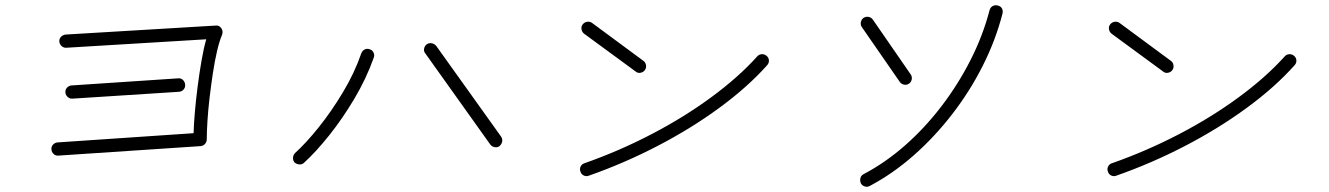

<svg xmlns="http://www.w3.org/2000/svg" viewBox="-20 -724 5040 728"><path d="M201 -134Q191 -133 183.5 -140Q176 -147 175 -157Q174 -168 181 -175.5Q188 -183 198 -184L714 -219Q715 -254 719 -300.5Q723 -347 729.5 -397Q736 -447 744 -493.5Q752 -540 762 -575L232 -543Q222 -542 214 -549Q206 -556 205 -566Q204 -577 211.5 -584.5Q219 -592 229 -593L797 -627Q811 -629 819 -617Q827 -606 822 -592Q812 -569 803 -530.5Q794 -492 787 -445.5Q780 -399 774.5 -352Q769 -305 766.5 -264Q764 -223 764 -196Q764 -186 757.5 -178.5Q751 -171 741 -170ZM255 -350Q245 -349 237 -356Q229 -363 228 -373Q227 -384 234 -391.5Q241 -399 251 -400L656 -427Q666 -428 673.5 -421Q681 -414 682 -403Q683 -393 676.5 -385Q670 -377 659 -376Z M1133 -107Q1126 -100 1115.5 -100.5Q1105 -101 1097 -108Q1090 -116 1091 -126.5Q1092 -137 1099 -144Q1141 -182 1189 -242Q1237 -302 1280.5 -374.5Q1324 -447 1350 -522Q1354 -532 1363 -536.5Q1372 -541 1382 -537Q1392 -534 1396.5 -524.5Q1401 -515 1397 -505Q1369 -426 1323.5 -349.5Q1278 -273 1227.5 -210Q1177 -147 1133 -107ZM1874 -170Q1866 -164 1855.5 -166Q1845 -168 1839 -176L1593 -521Q1586 -529 1588 -539.5Q1590 -550 1598 -556Q1607 -562 1617 -560Q1627 -558 1634 -550L1880 -206Q1886 -197 1884 -187Q1882 -177 1874 -170Z M2213 -58Q2203 -54 2193.5 -58.5Q2184 -63 2181 -73Q2177 -83 2181.5 -92.5Q2186 -102 2196 -105Q2327 -151 2450 -215Q2573 -279 2676.5 -355Q2780 -431 2851 -510Q2858 -518 2868.5 -518.5Q2879 -519 2887 -512Q2895 -505 2895.5 -495Q2896 -485 2889 -477Q2815 -394 2708 -315.5Q2601 -237 2474 -171Q2347 -105 2213 -58ZM2390 -453 2195 -596Q2187 -602 2185 -612.5Q2183 -623 2189 -631Q2196 -640 2206.5 -641.5Q2217 -643 2225 -637L2420 -493Q2428 -487 2429.5 -476.5Q2431 -466 2425 -458Q2419 -450 2408.5 -448Q2398 -446 2390 -453Z M3278 -19Q3269 -14 3259 -17Q3249 -20 3244 -29Q3240 -39 3242.5 -49Q3245 -59 3255 -64Q3337 -107 3412 -173Q3487 -239 3550 -321.5Q3613 -404 3660 -496.5Q3707 -589 3732 -685Q3735 -696 3744 -701Q3753 -706 3763 -703Q3774 -701 3779 -692Q3784 -683 3781 -672Q3755 -571 3706 -474Q3657 -377 3590 -290.5Q3523 -204 3444 -134.5Q3365 -65 3278 -19ZM3427 -407Q3418 -401 3408 -403Q3398 -405 3392 -413L3248 -621Q3242 -629 3244 -639.5Q3246 -650 3254 -656Q3263 -662 3273.5 -660Q3284 -658 3290 -649L3433 -442Q3439 -433 3437 -423Q3435 -413 3427 -407Z M4213 -58Q4203 -54 4193.5 -58.5Q4184 -63 4181 -73Q4177 -83 4181.5 -92.5Q4186 -102 4196 -105Q4327 -151 4450 -215Q4573 -279 4676.5 -355Q4780 -431 4851 -510Q4858 -518 4868.5 -518.5Q4879 -519 4887 -512Q4895 -505 4895.5 -495Q4896 -485 4889 -477Q4815 -394 4708 -315.5Q4601 -237 4474 -171Q4347 -105 4213 -58ZM4390 -453 4195 -596Q4187 -602 4185 -612.5Q4183 -623 4189 -631Q4196 -640 4206.5 -641.5Q4217 -643 4225 -637L4420 -493Q4428 -487 4429.5 -476.5Q4431 -466 4425 -458Q4419 -450 4408.5 -448Q4398 -446 4390 -453Z"/></svg>

Font: Zen Kurenaido
Style: Regular
Weight: 400
Designer: Yoshimichi Ohira
Foundry: Positype
Version: Version 1.001